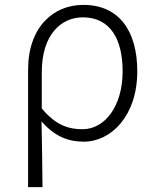

<svg xmlns="http://www.w3.org/2000/svg" viewBox="-20 -567 638 786"><path d="M95 199H154C153 97 152 32 150 -70C204 -8 260 13 323 13C435 13 542 -93 542 -275C542 -441 467 -547 321 -547C199 -547 95 -457 95 -281ZM318 -38C264 -38 210 -52 151 -123V-271C151 -426 231 -496 319 -496C434 -496 482 -403 482 -275C482 -132 409 -38 318 -38Z"/></svg>

Font: Source Han Sans SC Light
Style: Regular
Weight: 300
Designer: Ryoko NISHIZUKA (kana & ideographs); Paul D. Hunt (Latin, Greek & Cyrillic); Wenlong ZHANG (bopomofo); Sandoll Communica
Foundry: Adobe Systems Incorporated
Version: Version 1.004;PS 1.004;hotconv 1.0.82;makeotf.lib2.5.63406